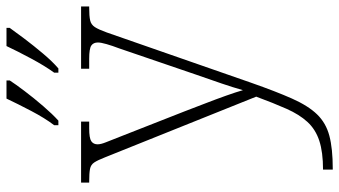

<svg xmlns="http://www.w3.org/2000/svg" viewBox="-247 -559 1046 592"><g transform="rotate(-90 276.0 -263.0)"><path d="M49 210Q103 210 138 198.5Q173 187 196 162Q219 137 236.5 97.5Q254 58 274 4L87 -462Q78 -485 71 -495.5Q64 -506 51 -508.5Q38 -511 12 -511H9V-536H197V-511H176Q146 -511 136.5 -504.5Q127 -498 127 -485Q127 -475 133.5 -459Q140 -443 154 -407L229 -216Q240 -187 253 -153.5Q266 -120 277 -89Q288 -58 294 -37Q303 -69 314.5 -102.5Q326 -136 341 -179L423 -419Q431 -440 436 -457.5Q441 -475 441 -484Q441 -498 431.5 -504.5Q422 -511 391 -511H360V-536H552V-511H549Q522 -511 509 -508Q496 -505 488.5 -493.5Q481 -482 472 -457L317 -12Q290 65 268 114.5Q246 164 219.5 191.5Q193 219 153.5 229.5Q114 240 52 240H49ZM348 -619Q369 -648 391.5 -690Q414 -732 430 -766H486V-756Q474 -739 452.5 -710.5Q431 -682 406.5 -653Q382 -624 361 -606H348ZM186 -619Q208 -648 230 -690Q252 -732 268 -766H324V-756Q313 -739 291.5 -710.5Q270 -682 245 -653Q220 -624 200 -606H186Z"/></g></svg>

Font: Noto Serif ExtraLight
Style: Regular
Weight: 200
Designer: Monotype Design Team
Foundry: Monotype Imaging Inc.
Version: Version 2.015; ttfautohint (v1.8.4.7-5d5b)